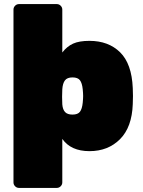

<svg xmlns="http://www.w3.org/2000/svg" viewBox="-20 -730 702 940"><path d="M285 163Q285 174 277 182Q269 190 258 190H73Q62 190 54 182Q46 174 46 163V-683Q46 -694 54 -702Q62 -710 73 -710H258Q269 -710 277 -702Q285 -694 285 -683V-473Q308 -503 338 -516.5Q368 -530 418 -530Q511 -530 568 -474Q625 -418 630 -299Q631 -284 631 -260Q631 -235 630 -220Q626 -107 567.5 -48.5Q509 10 418 10Q327 10 285 -50ZM335 -351Q309 -351 298 -336.5Q287 -322 285 -293Q284 -278 284 -256Q284 -234 285 -219Q287 -194 298.5 -181.5Q310 -169 335 -169Q361 -169 371.5 -183Q382 -197 385 -227Q387 -247 387 -260Q387 -273 385 -293Q382 -323 371.5 -337Q361 -351 335 -351Z"/></svg>

Font: Rubik
Style: Regular
Weight: 900
Designer: Hubert & Fischer
Foundry: Hubert & Fischer
Version: Version 1.100